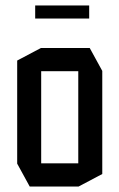

<svg xmlns="http://www.w3.org/2000/svg" viewBox="-20 -684 438 704"><path d="M131 -423V-508H309L355 -424V-423ZM89 0 43 -84V-85H267V0ZM43 -85V-462L130 -508H131V-85ZM267 0V-423H355V-46L268 0ZM109 -616V-664H307V-616Z"/></svg>

Font: Foldit
Style: Regular
Weight: 400
Version: Version 1.003